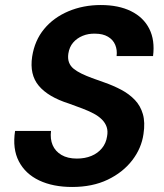

<svg xmlns="http://www.w3.org/2000/svg" viewBox="-20 -732 652 764"><path d="M267 12Q191 12 136 -14Q81 -40 55 -90Q29 -140 40 -211H183Q179 -179 189.5 -154.5Q200 -130 224.5 -115.5Q249 -101 286 -101Q318 -101 343.5 -111.5Q369 -122 385.5 -142Q402 -162 406 -189Q410 -210 404.5 -226.5Q399 -243 385.5 -256.5Q372 -270 352 -280.5Q332 -291 307 -300.5Q282 -310 254 -320Q172 -346 134.5 -390.5Q97 -435 108 -507Q118 -571 155.5 -616.5Q193 -662 252 -687Q311 -712 381 -712Q452 -712 501.5 -687.5Q551 -663 574 -617.5Q597 -572 589 -509H444Q447 -533 438.5 -553.5Q430 -574 409.5 -586Q389 -598 359 -598Q332 -599 309 -589.5Q286 -580 271 -562.5Q256 -545 252 -519Q249 -499 254.5 -484Q260 -469 273 -458.5Q286 -448 304.5 -439Q323 -430 346 -421.5Q369 -413 395 -404Q432 -391 463 -374.5Q494 -358 516.5 -334.5Q539 -311 548.5 -278Q558 -245 551 -199Q543 -142 506 -94Q469 -46 408.5 -17Q348 12 267 12Z"/></svg>

Font: DM Sans 10pt
Style: Bold Italic
Weight: 700
Italic angle: -10°
Version: Version 4.004;gftools[0.9.30]